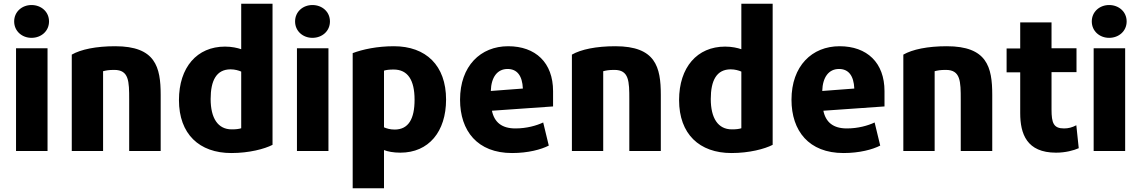

<svg xmlns="http://www.w3.org/2000/svg" viewBox="-20 -800 6120 1030"><path d="M243 -685C243 -633 201 -597 149 -597C98 -597 56 -633 56 -685C56 -737 98 -773 149 -773C201 -773 243 -737 243 -685ZM235 10H66V-541H235Z M842 10H673V-266C673 -364 672 -425 593 -425C563 -425 549 -422 533 -418V10H365V-507C414 -535 495 -552 598 -552C814 -552 842 -441 842 -291Z M1442 -23C1399 -1 1317 21 1221 21C1049 21 940 -81 940 -263C940 -439 1037 -550 1187 -550C1223 -550 1254 -543 1274 -536V-780H1442ZM1274 -112V-416C1260 -422 1240 -428 1217 -428C1141 -428 1110 -368 1110 -269C1110 -166 1149 -106 1223 -106C1246 -106 1262 -108 1274 -112Z M1750 -685C1750 -633 1708 -597 1656 -597C1605 -597 1563 -633 1563 -685C1563 -737 1605 -773 1656 -773C1708 -773 1750 -737 1750 -685ZM1742 10H1573V-541H1742Z M2373 -266C2373 -94 2280 19 2128 19C2090 19 2060 13 2040 5V210H1872V-515C1925 -535 2003 -552 2093 -552C2265 -552 2373 -449 2373 -266ZM2204 -265C2204 -370 2168 -427 2092 -427C2069 -427 2052 -425 2040 -421V-117C2053 -111 2073 -105 2097 -105C2172 -105 2204 -163 2204 -265Z M2947 -229 2619 -206C2632 -144 2672 -111 2745 -111C2805 -111 2858 -126 2894 -143L2924 -19C2883 2 2813 21 2727 21C2541 21 2448 -98 2448 -265C2448 -446 2558 -552 2706 -552C2853 -552 2947 -464 2947 -311ZM2785 -325C2782 -394 2754 -430 2703 -430C2648 -430 2615 -386 2613 -312Z M3525 10H3356V-266C3356 -364 3355 -425 3276 -425C3246 -425 3232 -422 3216 -418V10H3048V-507C3097 -535 3178 -552 3281 -552C3497 -552 3525 -441 3525 -291Z M4125 -23C4082 -1 4000 21 3904 21C3732 21 3623 -81 3623 -263C3623 -439 3720 -550 3870 -550C3906 -550 3937 -543 3957 -536V-780H4125ZM3957 -112V-416C3943 -422 3923 -428 3900 -428C3824 -428 3793 -368 3793 -269C3793 -166 3832 -106 3906 -106C3929 -106 3945 -108 3957 -112Z M4725 -229 4397 -206C4410 -144 4450 -111 4523 -111C4583 -111 4636 -126 4672 -143L4702 -19C4661 2 4591 21 4505 21C4319 21 4226 -98 4226 -265C4226 -446 4336 -552 4484 -552C4631 -552 4725 -464 4725 -311ZM4563 -325C4560 -394 4532 -430 4481 -430C4426 -430 4393 -386 4391 -312Z M5303 10H5134V-266C5134 -364 5133 -425 5054 -425C5024 -425 5010 -422 4994 -418V10H4826V-507C4875 -535 4956 -552 5059 -552C5275 -552 5303 -441 5303 -291Z M5767 -5C5740 7 5696 19 5645 19C5488 19 5453 -82 5453 -193V-412H5380V-540H5453V-680H5621V-541H5755V-413H5621V-213C5621 -140 5632 -111 5688 -111C5711 -111 5731 -116 5754 -128Z M6024 -685C6024 -633 5982 -597 5930 -597C5879 -597 5837 -633 5837 -685C5837 -737 5879 -773 5930 -773C5982 -773 6024 -737 6024 -685ZM6016 10H5847V-541H6016Z"/></svg>

Font: Repo ExtraBold
Style: Bold
Weight: 700
Designer: Stefan Peev
Foundry: Context Ltd
Version: Version 1.502